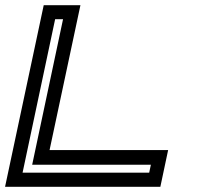

<svg xmlns="http://www.w3.org/2000/svg" viewBox="-24 -720 758 740"><path d="M-4.5 0 144.5 -700H286L167 -141.5H624L594 0ZM63 -54.5H551L557.5 -85H100L219 -646H188.5Z"/></svg>

Font: Tourney Expanded SemiBold
Style: Italic
Weight: 600
Width: 7
Italic angle: -12°
Designer: Tyler Finck
Foundry: Etcetera Type Co
Version: Version 1.010; ttfautohint (v1.8.3)